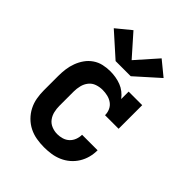

<svg xmlns="http://www.w3.org/2000/svg" viewBox="-220 -908 1041 1041"><g transform="rotate(45 300.0 -388.0)"><path d="M298 8Q268 8 239 3Q210 -2 184 -15Q158 -28 137 -49Q116 -70 102.5 -96.5Q89 -123 84 -152Q79 -181 79 -210V-320Q79 -347 82.5 -373.5Q86 -400 95.5 -425.5Q105 -451 120.5 -473Q136 -495 158.5 -510.5Q181 -526 207.5 -532Q234 -538 261 -538Q282 -538 303 -534.5Q324 -531 343.5 -523.5Q363 -516 379.5 -503Q396 -490 409 -473V-530H513V-349H409Q409 -369 401 -387Q393 -405 377 -416.5Q361 -428 341.5 -432.5Q322 -437 303 -437Q280 -437 258.5 -429.5Q237 -422 223 -404.5Q209 -387 203.5 -364.5Q198 -342 198 -320V-210Q198 -188 203 -166.5Q208 -145 221 -127.5Q234 -110 255 -101.5Q276 -93 298 -93Q317 -93 335.5 -98.5Q354 -104 368 -117Q382 -130 389 -148.5Q396 -167 396 -186Q396 -186 396 -186Q396 -186 396 -186H515Q515 -186 515 -186Q515 -186 515 -186Q515 -158 508 -131.5Q501 -105 486.5 -81.5Q472 -58 451 -40Q430 -22 404.5 -11Q379 0 352 4Q325 8 298 8ZM242 -597 109 -716 192 -784 300 -662 408 -784 491 -716 358 -597Z"/></g></svg>

Font: Iosevka Slab Extended
Style: Bold
Weight: 700
Width: 7
Monospace: yes
Designer: Belleve Invis
Foundry: Belleve Invis
Version: Version 11.1.0; ttfautohint (v1.8.3)